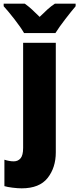

<svg xmlns="http://www.w3.org/2000/svg" viewBox="-68 -786 432 1046"><path d="M231 -766Q211 -753 191 -735Q171 -717 148 -694Q125 -717 106.5 -734Q88 -751 67 -766H-48V-752Q-24 -726 11 -681Q46 -636 63 -606H234Q254 -638 287.5 -681.5Q321 -725 344 -752V-766ZM236 44V-553H58V20Q58 60 44 76.5Q30 93 7 93Q-17 93 -44 84V228Q-28 233 0.5 236.5Q29 240 50 240Q147 240 191.5 183.5Q236 127 236 44Z"/></svg>

Font: Noto Sans UI SemiCondensed Black
Style: Regular
Weight: 900
Width: 4
Designer: Monotype Design Team
Foundry: Monotype Imaging Inc.
Version: 1.001